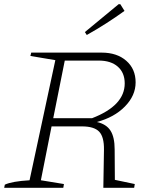

<svg xmlns="http://www.w3.org/2000/svg" viewBox="-23 -896 735 916"><path d="M-3 0 0 -15Q34 -31 118 -36L241 -609L122 -629L126 -645H462Q535 -645 579.5 -606Q624 -567 624 -503Q624 -440 573 -388Q522 -336 439 -314Q484 -304 504 -273Q524 -242 524 -183L525 -38L620 -18L617 0H470L473 -181Q474 -243 450 -268Q426 -293 368 -293H223L172 -36L282 -18L279 0ZM448 -607H286L231 -332H416Q572 -392 572 -498Q572 -549 539 -578Q506 -607 448 -607ZM391 -729 382 -743 543 -876H551L571 -844Q528 -813 483.5 -784.5Q439 -756 391 -729Z"/></svg>

Font: Piazzolla ExtraLight
Style: Italic
Weight: 200
Italic angle: -11.3°
Designer: Juan Pablo del Peral
Foundry: Huerta Tipografica
Version: Version 1.330